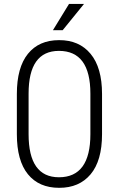

<svg xmlns="http://www.w3.org/2000/svg" viewBox="-20 -920 589 951"><path d="M272 -42Q427.7 -42 427.7 -255.4V-456.1Q427.7 -668 272 -668Q121.6 -668 121.6 -456.1V-255.4Q121.6 -42 272 -42ZM485.4 -255.4Q485.4 -124 428.7 -56.6Q372.1 10.7 272.9 10.3Q172.9 10.3 118.2 -57.1Q63.5 -124.5 63.5 -255.4V-454.6Q63.5 -585.4 118.2 -653.3Q172.9 -721.2 272.5 -721.2Q372.1 -721.7 428.7 -653.3Q485.4 -585 485.4 -454.6ZM321.8 -900.4H396L290.5 -770.5H242.2Z"/></svg>

Font: RobotoCondensed-Light
Style: Light
Weight: 300
Designer: Google
Version: Version 1.200311; 2013